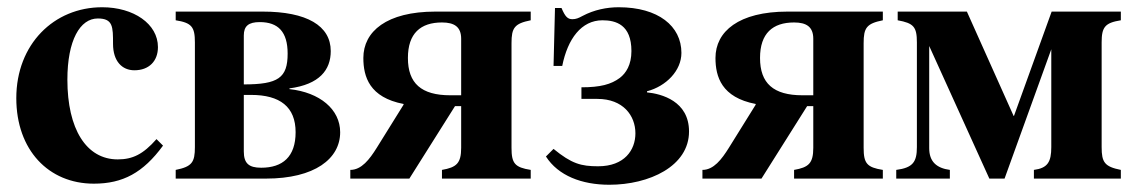

<svg xmlns="http://www.w3.org/2000/svg" viewBox="-20 -493 3131 530"><path d="M412 -109C375 -67 346 -53 305 -53C218 -53 166 -137 166 -273C166 -382 201 -442 250 -442C292 -442 292 -419 292 -372C292 -324 317 -299 351 -299C391 -299 416 -324 416 -363C416 -427 349 -473 262 -473C129 -473 25 -371 25 -222C25 -79 114 14 239 14C319 14 375 -16 430 -91Z M465 -461V-437C509 -430 518 -419 518 -376V-87C518 -45 510 -33 465 -24V0H714C849 0 919 -55 919 -128C919 -191 863 -238 779 -247V-249C862 -260 893 -300 893 -352C893 -422 827 -461 705 -461ZM653 -231H673C753 -231 796 -198 796 -128C796 -60 760 -30 701 -30C667 -30 653 -42 653 -75ZM653 -395C653 -421 666 -432 697 -432C748 -432 774 -405 774 -345C774 -278 748 -260 653 -260Z M1253 -85C1253 -42 1240 -31 1200 -24V0H1445V-24C1401 -31 1392 -42 1392 -85V-374C1392 -416 1400 -428 1445 -437V-461H1182C1047 -461 983 -406 983 -333C983 -281 1000 -224 1094 -206V-204L1020 -85C1000 -53 978 -24 947 -24V0H1110L1236 -200H1253ZM1253 -230H1223C1143 -230 1106 -263 1106 -333C1106 -401 1141 -431 1200 -431C1234 -431 1253 -419 1253 -386Z M1508 -311H1532C1547 -386 1585 -437 1643 -437C1680 -437 1723 -425 1723 -352C1723 -314 1708 -291 1691 -278C1667 -260 1637 -252 1585 -252V-220H1629C1700 -220 1734 -174 1734 -125C1734 -79 1704 -34 1631 -34C1584 -34 1558 -41 1508 -82L1487 -61C1521 -8 1586 17 1662 17C1772 17 1882 -34 1882 -130C1882 -214 1806 -234 1766 -238V-241C1819 -255 1861 -298 1861 -347C1861 -421 1797 -473 1688 -473C1655 -473 1620 -466 1588 -449C1577 -443 1570 -440 1560 -440C1547 -440 1540 -447 1530 -471H1512Z M2225 -85C2225 -42 2212 -31 2172 -24V0H2417V-24C2373 -31 2364 -42 2364 -85V-374C2364 -416 2372 -428 2417 -437V-461H2154C2019 -461 1955 -406 1955 -333C1955 -281 1972 -224 2066 -206V-204L1992 -85C1972 -53 1950 -24 1919 -24V0H2082L2208 -200H2225ZM2225 -230H2195C2115 -230 2078 -263 2078 -333C2078 -401 2113 -431 2172 -431C2206 -431 2225 -419 2225 -386Z M2834 0H3074V-24C3029 -33 3021 -45 3021 -87V-376C3021 -418 3030 -430 3074 -437V-461H2883L2779 -173H2778L2649 -461H2458V-437C2502 -429 2511 -419 2511 -376V-87C2511 -46 2500 -30 2454 -24V0H2602V-24C2565 -29 2545 -47 2545 -84V-366L2711 0H2753L2882 -357V-87C2882 -46 2872 -29 2834 -24Z"/></svg>

Font: XITS
Style: Bold
Weight: 700
Designer: MicroPress Inc., with final additions and corrections provided by Coen Hoffman, Elsevier (retired)
Version: Version 1.107